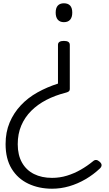

<svg xmlns="http://www.w3.org/2000/svg" viewBox="-20 -535 663 1169"><path d="M369 -286Q387 -286 396 -280Q405 -274 405 -261V6Q405 17 398 22Q391 27 378 30Q315 46 262 73.5Q209 101 170 140Q131 179 109.5 229.5Q88 280 88 343Q88 409 114 455Q140 501 187 524.5Q234 548 297 548Q344 548 388 534.5Q432 521 472 498Q512 475 546 447Q556 438 566 439Q576 440 587 450Q599 461 598.5 471Q598 481 589 490Q549 528 501 556Q453 584 401.5 599Q350 614 297 614Q217 614 152.5 583.5Q88 553 51 492.5Q14 432 14 342Q14 270 38.5 211.5Q63 153 106.5 106.5Q150 60 208.5 27.5Q267 -5 333 -26V-262Q333 -274 342 -280Q351 -286 369 -286ZM369 -515Q394 -515 407 -501Q420 -487 420 -458Q420 -430 407 -415Q394 -400 369 -400Q345 -400 332 -415Q319 -430 319 -458Q319 -487 332 -501Q345 -515 369 -515Z"/></svg>

Font: Playwrite FR Moderne Light
Style: Regular
Weight: 300
Version: Version 1.002